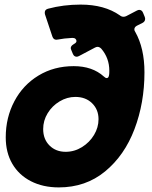

<svg xmlns="http://www.w3.org/2000/svg" viewBox="-20 -799 660 836"><path d="M5 -201Q5 -287 42.5 -358Q80 -429 147.5 -470Q215 -511 301 -511Q382 -511 432 -466Q439 -459 445 -459Q453 -459 455 -473Q456 -479 456 -491Q456 -546 421 -587Q413 -595 405 -595Q400 -595 394 -592L324 -555Q318 -552 314 -552Q302 -552 297 -565L290 -582Q288 -588 288 -589Q288 -599 300 -606L309 -612Q313 -616 313 -620Q313 -626 308.5 -630Q304 -634 295 -634Q258 -632 233 -627Q230 -626 225 -626Q213 -626 208 -640L176 -736Q175 -739 175 -745Q175 -757 189 -761Q256 -779 331 -779Q435 -779 502 -732Q509 -726 518 -726Q524 -726 530 -729L576 -753Q582 -756 586 -756Q598 -756 603 -743L610 -726Q612 -720 612 -717Q612 -705 600 -699L576 -687Q565 -681 565 -671Q565 -665 569 -660Q609 -589 609 -484Q609 -351 565.5 -236.5Q522 -122 437.5 -52.5Q353 17 236 17Q167 17 114.5 -10Q62 -37 33.5 -86Q5 -135 5 -201ZM409 -280Q409 -322 381 -349.5Q353 -377 308 -377Q272 -377 239.5 -357.5Q207 -338 187.5 -306Q168 -274 168 -237Q168 -193 195.5 -165.5Q223 -138 266 -138Q304 -138 337 -158.5Q370 -179 389.5 -211.5Q409 -244 409 -280Z"/></svg>

Font: Open Sauce Two Black Italic
Style: Regular
Weight: 900
Italic angle: -10°
Designer: Alfredo Marco Pradil
Foundry: Creative Sauce Fz LLC
Version: Version 1.477